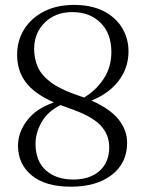

<svg xmlns="http://www.w3.org/2000/svg" viewBox="-20 -730 564 762"><path d="M261 11Q160.5 11 106 -33.8Q51.5 -78.5 51.5 -152Q51.5 -204.5 87.5 -252Q123.5 -299.5 194 -323.5Q115.5 -358.5 81.8 -404.2Q48 -450 48 -512Q48 -569.5 76.2 -614.2Q104.5 -659 155.2 -684.8Q206 -710.5 273.5 -710.5Q343 -710.5 391.2 -685.8Q439.5 -661 464.8 -619Q490 -577 490 -526Q490 -460.5 450.8 -409.2Q411.5 -358 343 -331Q418 -297.5 451.2 -255.2Q484.5 -213 484.5 -163.5Q484.5 -83 423.8 -36Q363 11 261 11ZM287.5 -352Q301.5 -347.5 314 -343Q362.5 -372.5 392.2 -418.5Q422 -464.5 422 -523Q422 -597 379.2 -639.5Q336.5 -682 266.5 -682Q200 -682 157.8 -640.5Q115.5 -599 115.5 -535.5Q115.5 -497 130.2 -463.8Q145 -430.5 182.5 -402.8Q220 -375 287.5 -352ZM121 -160Q121 -91 161.8 -54.2Q202.5 -17.5 271 -17.5Q336 -17.5 374.8 -51.5Q413.5 -85.5 413.5 -146Q413.5 -196.5 377.8 -233.8Q342 -271 248.5 -302.5Q233.5 -307.5 220 -313Q169 -287.5 145 -245Q121 -202.5 121 -160Z"/></svg>

Font: Fraunces 72pt Soft Light
Style: Regular
Weight: 300
Version: Version 1.000;[b76b70a41]